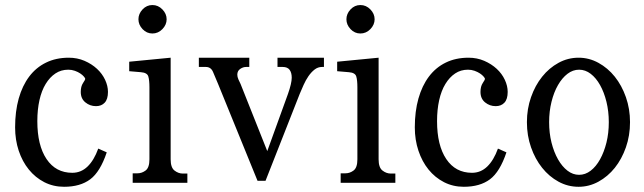

<svg xmlns="http://www.w3.org/2000/svg" viewBox="-20 -715 2519 751"><path d="M397.5 -119.1Q372.1 -43 333 -13.7Q293.9 15.6 230.5 15.6Q188.5 15.6 153.3 -2.4Q118.2 -20.5 92.8 -51.8Q67.4 -83 53.2 -125.5Q39.1 -168 39.1 -216.8Q39.1 -279.3 53.2 -329.6Q67.4 -379.9 94.2 -415.5Q121.1 -451.2 160.2 -470.2Q199.2 -489.3 249 -489.3Q282.2 -489.3 310.5 -477.1Q338.9 -464.8 359.4 -445.8Q379.9 -426.8 391.1 -402.8Q402.3 -378.9 402.3 -355.5Q402.3 -327.1 389.6 -313.5Q377 -299.8 355.5 -299.8Q332 -299.8 314 -314.5Q295.9 -329.1 295.9 -355.5Q295.9 -377 304.7 -390.1Q313.5 -403.3 313.5 -406.2Q313.5 -409.2 308.1 -415.5Q302.7 -421.9 293.9 -427.7Q285.2 -433.6 272.9 -438Q260.7 -442.4 247.1 -442.4Q218.8 -442.4 196.8 -427.7Q174.8 -413.1 158.7 -386.7Q142.6 -360.4 134.3 -323.2Q126 -286.1 126 -241.2Q126 -146.5 162.1 -92.8Q198.2 -39.1 262.7 -39.1Q296.9 -39.1 322.3 -63.5Q347.7 -87.9 364.3 -133.8Z M631.8 -639.6Q631.8 -618.2 615.2 -601.1Q598.6 -584 576.2 -584Q553.7 -584 537.6 -601.1Q521.5 -618.2 521.5 -639.6Q521.5 -661.1 537.6 -678.2Q553.7 -695.3 576.2 -695.3Q598.6 -695.3 615.2 -678.2Q631.8 -661.1 631.8 -639.6ZM647.5 -91.8Q647.5 -59.6 662.6 -47.9Q677.7 -36.1 695.3 -36.1H712.9V0H499V-37.1H517.6Q535.2 -37.1 549.8 -48.3Q564.5 -59.6 564.5 -91.8V-373Q564.5 -401.4 560.1 -416Q555.7 -430.7 531.2 -432.6L485.4 -436.5V-473.6L647.5 -489.3Z M757.8 -489.3H955.1V-453.1H942.4Q930.7 -453.1 919.4 -445.3Q908.2 -437.5 908.2 -422.9Q908.2 -414.1 912.6 -404.3Q917 -394.5 920.9 -386.7L1025.4 -124L1106.4 -347.7Q1121.1 -389.6 1121.1 -411.1Q1121.1 -430.7 1112.8 -441.9Q1104.5 -453.1 1085.9 -453.1H1065.4V-489.3H1247.1V-453.1H1239.3Q1223.6 -453.1 1210.4 -442.9Q1197.3 -432.6 1186.5 -417Q1175.8 -401.4 1167.5 -382.8Q1159.2 -364.3 1152.3 -347.7L1018.6 -7.8H987.3L833 -386.7Q821.3 -415 813 -434.1Q804.7 -453.1 785.2 -453.1H757.8Z M1445.3 -639.6Q1445.3 -618.2 1428.7 -601.1Q1412.1 -584 1389.6 -584Q1367.2 -584 1351.1 -601.1Q1335 -618.2 1335 -639.6Q1335 -661.1 1351.1 -678.2Q1367.2 -695.3 1389.6 -695.3Q1412.1 -695.3 1428.7 -678.2Q1445.3 -661.1 1445.3 -639.6ZM1460.9 -91.8Q1460.9 -59.6 1476.1 -47.9Q1491.2 -36.1 1508.8 -36.1H1526.4V0H1312.5V-37.1H1331.1Q1348.6 -37.1 1363.3 -48.3Q1377.9 -59.6 1377.9 -91.8V-373Q1377.9 -401.4 1373.5 -416Q1369.1 -430.7 1344.7 -432.6L1298.8 -436.5V-473.6L1460.9 -489.3Z M1960.9 -119.1Q1935.5 -43 1896.5 -13.7Q1857.4 15.6 1793.9 15.6Q1752 15.6 1716.8 -2.4Q1681.6 -20.5 1656.2 -51.8Q1630.9 -83 1616.7 -125.5Q1602.5 -168 1602.5 -216.8Q1602.5 -279.3 1616.7 -329.6Q1630.9 -379.9 1657.7 -415.5Q1684.6 -451.2 1723.6 -470.2Q1762.7 -489.3 1812.5 -489.3Q1845.7 -489.3 1874 -477.1Q1902.3 -464.8 1922.9 -445.8Q1943.4 -426.8 1954.6 -402.8Q1965.8 -378.9 1965.8 -355.5Q1965.8 -327.1 1953.1 -313.5Q1940.4 -299.8 1918.9 -299.8Q1895.5 -299.8 1877.4 -314.5Q1859.4 -329.1 1859.4 -355.5Q1859.4 -377 1868.2 -390.1Q1877 -403.3 1877 -406.2Q1877 -409.2 1871.6 -415.5Q1866.2 -421.9 1857.4 -427.7Q1848.6 -433.6 1836.4 -438Q1824.2 -442.4 1810.5 -442.4Q1782.2 -442.4 1760.3 -427.7Q1738.3 -413.1 1722.2 -386.7Q1706.1 -360.4 1697.8 -323.2Q1689.5 -286.1 1689.5 -241.2Q1689.5 -146.5 1725.6 -92.8Q1761.7 -39.1 1826.2 -39.1Q1860.4 -39.1 1885.7 -63.5Q1911.1 -87.9 1927.7 -133.8Z M2041 -237.3Q2041 -289.1 2057.1 -335Q2073.2 -380.9 2100.6 -415Q2127.9 -449.2 2164.6 -469.2Q2201.2 -489.3 2243.2 -489.3Q2284.2 -489.3 2320.8 -469.2Q2357.4 -449.2 2384.8 -415Q2412.1 -380.9 2428.2 -335Q2444.3 -289.1 2444.3 -237.3Q2444.3 -184.6 2428.2 -138.7Q2412.1 -92.8 2384.8 -58.6Q2357.4 -24.4 2320.8 -4.4Q2284.2 15.6 2243.2 15.6Q2201.2 15.6 2164.6 -4.4Q2127.9 -24.4 2100.6 -58.6Q2073.2 -92.8 2057.1 -138.7Q2041 -184.6 2041 -237.3ZM2127.9 -237.3Q2127.9 -194.3 2137.2 -157.2Q2146.5 -120.1 2162.6 -91.8Q2178.7 -63.5 2199.7 -47.4Q2220.7 -31.2 2245.1 -31.2Q2269.5 -31.2 2290.5 -47.4Q2311.5 -63.5 2327.1 -91.8Q2342.8 -120.1 2352.1 -157.2Q2361.3 -194.3 2361.3 -237.3Q2361.3 -279.3 2352.1 -316.9Q2342.8 -354.5 2327.1 -382.3Q2311.5 -410.2 2290.5 -426.3Q2269.5 -442.4 2245.1 -442.4Q2220.7 -442.4 2199.7 -426.3Q2178.7 -410.2 2162.6 -382.3Q2146.5 -354.5 2137.2 -316.9Q2127.9 -279.3 2127.9 -237.3Z"/></svg>

Font: Subtext
Style: Regular
Weight: 400
Designer: Christopher J. Fynn
Foundry: Christopher J. Fynn for DDC
Version: Version 1.000 preliminary